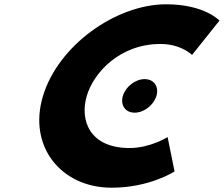

<svg xmlns="http://www.w3.org/2000/svg" viewBox="-20 -860 1043 895"><path d="M654.3 -491.2C697.6 -491.2 722.1 -456.3 709.2 -413C696.3 -369.7 651 -334.8 607.7 -334.8C564.3 -334.8 539.9 -369.7 552.8 -413C565.7 -456.3 610.9 -491.2 654.3 -491.2ZM584.1 -170C395.1 -170 351.4 -302 384.5 -413C417.2 -523 539.5 -655 728.5 -655C824.5 -655 875.3 -604 875.3 -604L1003 -764C1003 -764 933.6 -840 754.6 -840C520.6 -840 250.4 -648 179.9 -411C109.6 -175 267 15 500 15C679 15 793.7 -61 793.7 -61L761.3 -221C761.3 -221 680.1 -170 584.1 -170Z"/></svg>

Font: Hussar
Style: BdOblThree
Weight: 700
Foundry: Cannot Into Space Fonts
Version: Version 2.00